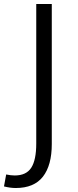

<svg xmlns="http://www.w3.org/2000/svg" viewBox="-67 -700 394 964"><path d="M-47 236 -36 176Q-13 181 7 181Q65 181 90 142Q115 103 115 21V-680H193V23Q193 130 148.5 187Q104 244 12 244Q-15 244 -47 236Z"/></svg>

Font: Martel Sans Light
Style: Regular
Weight: 300
Designer: Dan Reynolds and Mathieu Réguer
Foundry: Dan Reynolds and Mathieu Réguer
Version: Version 1.002; ttfautohint (v1.1) -l 5 -r 5 -G 72 -x 0 -D la